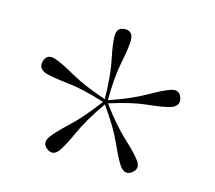

<svg xmlns="http://www.w3.org/2000/svg" viewBox="-75 -857 730 653"><g transform="rotate(15 289.5 -531.0)"><path d="M182 -311.5Q163.5 -285.5 140 -303Q117.5 -320 136 -345.5Q151 -366.5 191.5 -404Q232 -441.5 281 -507.5Q203 -532 148.2 -537.8Q93.5 -543.5 69 -551Q39 -561.5 48 -589.5Q57 -617 87 -606.5Q111.5 -598.5 159.2 -571.2Q207 -544 284.5 -518Q283.5 -600 272.2 -654Q261 -708 261 -734Q261 -766 290.5 -766Q318.5 -766 318.5 -734Q318.5 -708 307.2 -654Q296 -600 295.5 -517.5Q372.5 -543.5 420.2 -571Q468 -598.5 492.5 -606.5Q522.5 -617 531.5 -588.5Q540 -561.5 510 -551Q486 -543 431.2 -537.5Q376.5 -532 298.5 -507Q347.5 -441 388 -403.8Q428.5 -366.5 443.5 -345.5Q462.5 -320 439 -302.5Q416 -285.5 397 -311.5Q382.5 -332.5 360 -383Q337.5 -433.5 289.5 -501Q242.5 -433.5 219.8 -383Q197 -332.5 182 -311.5Z"/></g></svg>

Font: Fraunces 144pt S050 Light
Style: Regular
Weight: 300
Version: Version 1.000; ttfautohint (v1.8.3)